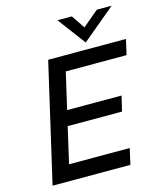

<svg xmlns="http://www.w3.org/2000/svg" viewBox="-129 -985 910 1079"><g transform="rotate(-15 326.5 -445.5)"><path d="M41.5 0 200.7 -689.9H653.3L632.8 -601.1H279.3L230.5 -389.2H546.9L526.4 -301.3H210L162.1 -92.3H515.1L494.1 0ZM429.7 -729 308.6 -891.1H392.1L444.8 -813L537.6 -891.1H624Z"/></g></svg>

Font: Acari Sans Medium
Style: Italic
Weight: 500
Italic angle: -13°
Designer: Alfredo Marco Pradil and Stefan Peev
Foundry: Hanken Design Co.
Version: Version 1.045